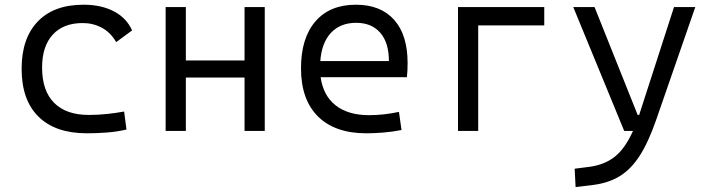

<svg xmlns="http://www.w3.org/2000/svg" viewBox="-20 -547 2970 802"><path d="M342.8 9.8Q211.4 9.8 140.9 -59.6Q70.3 -128.9 70.3 -259.8Q70.3 -386.7 137.5 -457Q204.6 -527.3 329.1 -527.3Q403.3 -527.3 456.3 -499.3Q509.3 -471.2 531.7 -419.9L465.3 -371.1Q441.9 -411.6 405.3 -431.2Q368.7 -450.7 325.2 -450.7Q244.6 -450.7 200.2 -402.1Q155.8 -353.5 155.8 -264.6Q155.8 -168 206.1 -117.4Q256.3 -66.9 351.1 -66.9Q388.7 -66.9 425.8 -70.8Q462.9 -74.7 498.5 -81.1L508.3 -5.9Q468.3 3.4 425.8 6.6Q383.3 9.8 342.8 9.8Z M1001.5 0V-223.1H756.3V0H671.9V-517.6H756.3V-294.4H1001.5V-517.6H1085.9V0Z M1509.8 9.8Q1379.4 9.8 1308.3 -60.5Q1237.3 -130.9 1237.3 -261.7Q1237.3 -387.7 1297.4 -457.5Q1357.4 -527.3 1466.8 -527.3Q1569.8 -527.3 1626.2 -464.4Q1682.6 -401.4 1682.6 -283.2Q1682.6 -250.5 1679.7 -224.6H1319.3Q1330.1 -147.5 1382.3 -106.7Q1434.6 -65.9 1521.5 -65.9Q1582 -65.9 1646.5 -79.6L1657.2 -3.9Q1617.2 3.9 1579.6 6.8Q1542 9.8 1509.8 9.8ZM1317.9 -292H1604.5Q1604.5 -368.7 1568.4 -410.2Q1532.2 -451.7 1467.8 -451.7Q1401.9 -451.7 1362.8 -410.2Q1323.7 -368.7 1317.9 -292Z M1893.1 0V-517.6H2253.4V-440.9H1977.5V0Z M2384.3 234.4 2380.4 157.7 2445.3 149.4Q2506.8 140.6 2549.1 106.7Q2591.3 72.8 2624 0H2587.4L2374.5 -517.6H2463.4L2643.6 -66.9H2649.9Q2650.4 -68.4 2650.9 -70.3L2795.4 -517.6H2884.3L2720.7 -45.9Q2688.5 46.9 2651.9 103.8Q2615.2 160.6 2568.1 189.2Q2521 217.8 2457 225.6Z"/></svg>

Font: CaskaydiaMono NF SemiLight
Style: Regular
Weight: 350
Designer: Aaron Bell
Foundry: Saja Typeworks
Version: Version 2111.001; ttfautohint (v1.8.4);Nerd Fonts 3.1.1